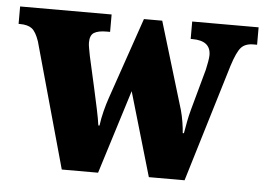

<svg xmlns="http://www.w3.org/2000/svg" viewBox="-49 -592 895 648"><g transform="rotate(5 398.0 -268.0)"><path d="M64 -424Q53 -456 39 -466.5Q25 -477 -2 -477H-6V-536H304V-477H292Q264 -477 250 -468.5Q236 -460 236 -435Q236 -427 238.5 -414Q241 -401 243 -390L267 -283Q275 -247 282 -214Q289 -181 292 -159H296Q299 -183 305.5 -208.5Q312 -234 319 -254L414 -530H476L565 -235Q570 -217 573.5 -195.5Q577 -174 578 -158H582Q586 -181 589.5 -199.5Q593 -218 599 -240L637 -378Q640 -391 642.5 -405.5Q645 -420 645 -428Q645 -477 583 -477H577V-536H802V-477H790Q762 -477 748 -461.5Q734 -446 719 -399L598 0H477L394 -284L305 0H182Z"/></g></svg>

Font: Noto Serif Hebrew SemiCondensed Black
Style: Regular
Weight: 900
Width: 4
Designer: Monotype Design Team
Foundry: Monotype Imaging Inc.
Version: Version 2.004; ttfautohint (v1.8.4.7-5d5b)